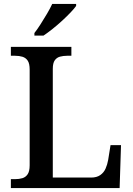

<svg xmlns="http://www.w3.org/2000/svg" viewBox="-20 -951 672 971"><path d="M35 0V-45H56Q77 -45 93.5 -50Q110 -55 120 -70Q130 -85 130 -115V-599Q130 -630 120 -644.5Q110 -659 93.5 -664Q77 -669 56 -669H35V-714H341V-669H320Q300 -669 283.5 -664.5Q267 -660 257 -646Q247 -632 247 -603V-53H441Q469 -53 487 -65.5Q505 -78 514 -98.5Q523 -119 527 -142L539 -217H592L585 0ZM154 -784Q169 -803 185.5 -829Q202 -855 218 -882Q234 -909 244 -931H365V-921Q356 -908 337 -888Q318 -868 294 -846Q270 -824 245.5 -804.5Q221 -785 200 -771H154Z"/></svg>

Font: Noto Serif Kannada Medium
Style: Regular
Weight: 500
Version: Version 2.003